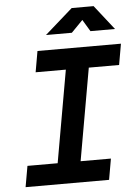

<svg xmlns="http://www.w3.org/2000/svg" viewBox="-60 -943 705 989"><g transform="rotate(-5 293.0 -449.0)"><path d="M31.7 0H463.4L482.4 -108.4H325.7L409.7 -585H566.4L585.4 -693.4H153.8L134.8 -585H291L207 -108.4H50.8ZM204.6 -771.5H338.4L397.9 -832.5L434.6 -771.5H561.5L461.9 -898.4H348.6Z"/></g></svg>

Font: Cascadia Code SemiBold
Style: Italic
Weight: 600
Italic angle: -10°
Monospace: yes
Designer: Aaron Bell
Foundry: Saja Typeworks
Version: Version 2404.023